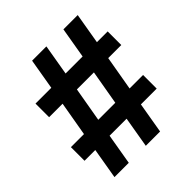

<svg xmlns="http://www.w3.org/2000/svg" viewBox="-199 -864 997 997"><g transform="rotate(-45 300.0 -365.0)"><path d="M175 0H70L99 -170H20V-270H116L149 -460H50V-560H166L195 -730H300L271 -560H396L425 -730H530L501 -560H580V-460H484L451 -270H550V-170H434L405 0H300L329 -170H204ZM254 -460 221 -270H346L379 -460Z"/></g></svg>

Font: JetBrains Mono Extra Bold
Style: Regular
Weight: 800
Monospace: yes
Designer: Philipp Nurullin, Konstantin Bulenkov
Foundry: JetBrains
Version: 2.002